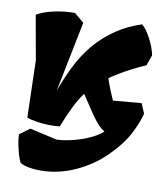

<svg xmlns="http://www.w3.org/2000/svg" viewBox="-82 -572 744 860"><g transform="rotate(10 290.5 -142.0)"><path d="M158 220Q130 220 106.5 215.5Q83 211 67 202Q56 181 47 143Q38 105 37 77L83 43L207 71Q236 70 271.5 62Q307 54 340.5 40.5Q374 27 398 9.5Q422 -8 428 -26L447 6Q419 6 396.5 -12.5Q374 -31 342 -79L258 -205L375 -292Q379 -272 384.5 -252Q390 -232 398.5 -209.5Q407 -187 419 -159.5Q431 -132 447 -97L394 -142L554 -156L573 -111Q562 -68 535 -16Q508 36 452 92Q394 150 317 185Q240 220 158 220ZM211 10Q190 13 161 12.5Q132 12 105 7.5Q78 3 61 -3L54 -262L18 -464Q47 -481 94 -491.5Q141 -502 190 -502L234 -465L152 -57L147 -82Q182 -185 214.5 -251.5Q247 -318 286 -364Q372 -465 495 -504Q516 -486 536 -448Q556 -410 563 -375L546 -327Q417 -270 341 -204Q315 -181 293.5 -152.5Q272 -124 252.5 -85Q233 -46 211 10Z"/></g></svg>

Font: Eczar ExtraBold
Style: Regular
Weight: 800
Designer: Vaibhav Singh
Foundry: Rosetta Type Foundry
Version: Version 2.000